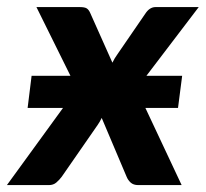

<svg xmlns="http://www.w3.org/2000/svg" viewBox="-47 -536 596 556"><path d="M44.5 -316.5H157L58.5 -515.5H184Q198 -515.5 204 -511.8Q210 -508 214 -499L278.5 -354.5Q281.5 -361 285.2 -367Q289 -373 293.5 -379.5L373.5 -496Q386 -515.5 403.5 -515.5H528.5L377 -316.5H480.5L468.5 -223.5H374L479 0H353.5Q339.5 0 331.5 -7.2Q323.5 -14.5 319.5 -24.5L247.5 -194.5Q245 -189 242 -184Q239 -179 236 -174.5L132 -24.5Q125 -15 116.2 -7.5Q107.5 0 94.5 0H-27L135.5 -223.5H33Z"/></svg>

Font: Lato Heavy
Style: Italic
Weight: 800
Italic angle: -7°
Designer: Lukasz Dziedzic
Foundry: tyPoland Lukasz Dziedzic
Version: Version 2.007; 2014-02-27